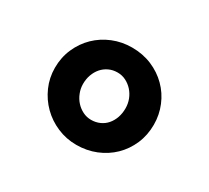

<svg xmlns="http://www.w3.org/2000/svg" viewBox="-86 -953 698 642"><g transform="rotate(30 263.0 -631.5)"><path d="M262.7 -443.4Q223.6 -443.4 189 -458.3Q154.3 -473.1 128.4 -498.8Q102.5 -524.4 87.4 -558.6Q72.3 -592.8 72.3 -631.3Q72.3 -671.4 87.4 -705.8Q102.5 -740.2 128.4 -765.4Q154.3 -790.5 189 -804.7Q223.6 -818.8 262.7 -818.8Q304.2 -818.8 339.4 -804Q374.5 -789.1 400.1 -763.4Q425.8 -737.8 439.9 -703.6Q454.1 -669.4 454.1 -631.3Q454.1 -590.8 439.2 -556.4Q424.3 -522 398.4 -496.8Q372.6 -471.7 337.6 -457.5Q302.7 -443.4 262.7 -443.4ZM263.7 -540.5Q281.7 -540.5 296.9 -547.4Q312 -554.2 322.5 -566.4Q333 -578.6 338.9 -595.2Q344.7 -611.8 344.7 -631.3Q344.7 -649.4 338.4 -665.8Q332 -682.1 320.8 -694.6Q309.6 -707 294.7 -714.6Q279.8 -722.2 262.2 -722.2Q244.1 -722.2 229 -715.1Q213.9 -708 203.1 -695.6Q192.4 -683.1 186.5 -666.7Q180.7 -650.4 180.7 -631.3Q180.7 -613.8 187.3 -597.2Q193.8 -580.6 205.1 -568.1Q216.3 -555.7 231.4 -548.1Q246.6 -540.5 263.7 -540.5Z"/></g></svg>

Font: Merriweather UltraBold
Style: Regular
Weight: 900
Designer: Eben Sorkin ( sorkintype@gmail.com )
Foundry: Eben Sorkin
Version: Version 1.570; ttfautohint (v1.3) -l 8 -r 32 -G 0 -x 0 -H 60